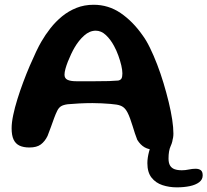

<svg xmlns="http://www.w3.org/2000/svg" viewBox="-20 -624 892 826"><path d="M644.5 20Q620.5 20 602.2 9.8Q584 -0.5 570.5 -22.5Q565.5 -34.5 560.5 -50Q555.5 -65.5 550.5 -81.8Q545.5 -98 540 -113.2Q534.5 -128.5 528.5 -140Q520.5 -155.5 510 -163.2Q499.5 -171 481 -174Q472 -175.5 454.8 -177Q437.5 -178.5 416.8 -179.5Q396 -180.5 377.5 -180.5Q349.5 -180.5 320.8 -179Q292 -177.5 271 -175.5Q252.5 -173 242.5 -166.8Q232.5 -160.5 226 -147Q219.5 -134 212.8 -115.8Q206 -97.5 199 -77.5Q192 -57.5 184.5 -39Q173 -15.5 155.5 -2.5Q138 10.5 106.5 10.5Q81 10.5 64 2.5Q47 -5.5 38.5 -23.5Q30 -41.5 30 -72Q30 -96.5 36.8 -128.8Q43.5 -161 54.8 -197.2Q66 -233.5 79.8 -270.2Q93.5 -307 108 -340.8Q122.5 -374.5 135.5 -401.8Q148.5 -429 158 -445Q175 -474.5 197.2 -502.8Q219.5 -531 247.2 -553.8Q275 -576.5 308.8 -590Q342.5 -603.5 383 -603.5Q446.5 -603.5 499 -567.8Q551.5 -532 593.5 -472Q609.5 -450.5 625.2 -418.2Q641 -386 656 -347Q671 -308 683.5 -266.5Q696 -225 705.8 -184.8Q715.5 -144.5 720.8 -109.8Q726 -75 726 -49.5Q726 -11.5 704 4.2Q682 20 644.5 20ZM489 -277.5Q499.5 -280 503 -287Q506.5 -294 506.5 -308.5Q506.5 -322.5 501.8 -342.8Q497 -363 489 -385.2Q481 -407.5 470.5 -426.5Q455.5 -454.5 435.5 -473.2Q415.5 -492 392 -492Q365.5 -492 342 -471Q318.5 -450 300.5 -419Q293.5 -407 286 -391.2Q278.5 -375.5 272 -359Q265.5 -342.5 261.5 -327.8Q257.5 -313 257.5 -302.5Q257.5 -287 270.2 -280.8Q283 -274.5 308 -274.5Q355 -274.5 389.5 -274.5Q424 -274.5 448.5 -275.2Q473 -276 489 -277.5ZM740.5 182Q708 182 679 172.5Q650 163 632 140.2Q614 117.5 614 78Q614 55.5 621.2 28.2Q628.5 1 641 -22Q652 -41 663 -50.5Q674 -60 692 -60Q709.5 -60 716.5 -52.2Q723.5 -44.5 723.5 -34Q723.5 -15.5 714.2 4.5Q705 24.5 705 58Q705 77 711.5 88Q718 99 730.8 103.8Q743.5 108.5 762.5 108.5Q777.5 108.5 792.5 105.2Q807.5 102 821.5 102Q835.5 102 843.8 108.2Q852 114.5 852 130.5Q852 148.5 836.8 160Q821.5 171.5 796.2 176.8Q771 182 740.5 182Z"/></svg>

Font: Gluten Medium
Style: Regular
Weight: 500
Designer: Tyler Finck
Foundry: Etcetera Type Company
Version: Version 1.300